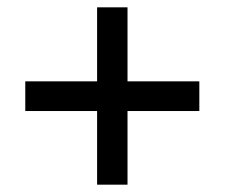

<svg xmlns="http://www.w3.org/2000/svg" viewBox="-20 -615 615 524"><path d="M328 -393H524V-312H328V-111H245V-312H49V-393H245V-595H328Z"/></svg>

Font: Noto Sans Meetei Mayek Medium
Style: Regular
Weight: 500
Designer: Monotype Design Team and Neelakash Kshetrimayum
Foundry: Monotype Imaging Inc.
Version: Version 2.002; ttfautohint (v1.8.4.7-5d5b)